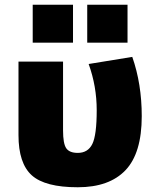

<svg xmlns="http://www.w3.org/2000/svg" viewBox="-20 -780 661 810"><path d="M348 -600V-760H518V-600ZM118 -600V-760H288V-600ZM578 -290Q578 -134 509.5 -62Q441 10 308 10Q170 10 114 -40.5Q58 -91 58 -210V-520H246V-230Q246 -174 259.5 -154.5Q273 -135 308 -135Q351 -135 369.5 -172.5Q388 -210 388 -315Q388 -416 354 -510L538 -540Q578 -426 578 -290Z"/></svg>

Font: M PLUS 1p Black
Style: Regular
Weight: 900
Version: Version 1.061